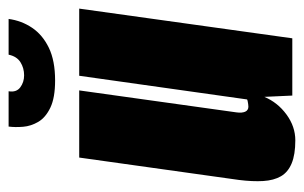

<svg xmlns="http://www.w3.org/2000/svg" viewBox="-150 -549 706 446"><g transform="rotate(-90 203.0 -326.0)"><path d="M100 7Q67 7 46.5 -1.5Q26 -10 16.5 -26.5Q7 -43 5.5 -67.5Q4 -92 8 -124L60 -495H216L165 -130Q164 -123 164.5 -118Q165 -113 166.5 -109.5Q168 -106 171 -104Q174 -102 178 -102Q181 -102 184 -102.5Q187 -103 190 -103.5Q193 -104 195 -105L250 -495H406L337 0H204L201 -65Q188 -34 160 -13.5Q132 7 100 7ZM239 -551Q199 -551 176 -562Q153 -573 143 -590Q133 -607 131.5 -625.5Q130 -644 132 -659H214Q211 -641 223 -632Q235 -623 251 -623Q268 -623 281.5 -631.5Q295 -640 299 -659H382Q378 -629 361.5 -604.5Q345 -580 315 -565.5Q285 -551 239 -551Z"/></g></svg>

Font: Alumni Sans Thin Black
Style: Italic
Weight: 900
Italic angle: -8°
Version: Version 1.016